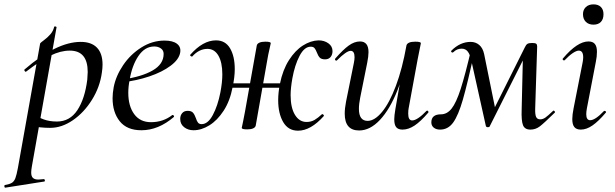

<svg xmlns="http://www.w3.org/2000/svg" viewBox="-85 -585 2821 880"><path d="M-62 263Q-40 259 -30 252.5Q-20 246 -14.5 231.5Q-9 217 -3 185L99 -386Q99 -388 116 -400.5Q133 -413 146 -428Q159 -443 163 -461Q163 -464 168 -464Q170 -464 172.5 -462.5Q175 -461 174 -459L61 178Q58 195 58 206Q58 223 66 230.5Q74 238 91 238Q97 238 115 236Q119 235 120.5 240.5Q122 246 118 247L-60 275Q-64 276 -65 270Q-66 264 -62 263ZM57 -8 67 -63Q90 -47 116 -37.5Q142 -28 176 -28Q235 -28 269.5 -80Q304 -132 315 -220Q317 -244 317 -255Q317 -353 235 -353Q192 -353 146 -330Q100 -307 35 -257L33 -256Q30 -256 27.5 -260.5Q25 -265 28 -267Q174 -393 285 -393Q334 -393 359.5 -366.5Q385 -340 385 -289Q385 -273 382 -253Q373 -186 336.5 -127.5Q300 -69 249 -34Q198 1 145 1Q100 1 57 -8Z M431 -135Q431 -157 436 -185Q446 -237 479.5 -286.5Q513 -336 563 -367.5Q613 -399 669 -399Q707 -399 726 -384.5Q745 -370 741 -345Q736 -313 697.5 -284Q659 -255 600 -235Q541 -215 476 -208L478 -221Q564 -233 614.5 -262Q665 -291 665 -338Q665 -354 652.5 -363Q640 -372 622 -372Q579 -372 549.5 -328.5Q520 -285 509 -218Q503 -188 503 -160Q503 -99 530 -62Q557 -25 607 -25Q663 -25 705 -58H706Q709 -58 711.5 -55Q714 -52 712 -49Q641 12 563 12Q497 12 464 -29Q431 -70 431 -135Z M741 -40Q741 -56 750 -66.5Q759 -77 775 -77Q792 -77 799.5 -68.5Q807 -60 813 -43Q817 -30 822.5 -23Q828 -16 839 -16Q868 -16 890.5 -58Q913 -100 925 -161Q934 -208 934 -244Q934 -299 916 -330Q898 -361 866 -361Q827 -361 796 -326H794Q791 -326 788 -329Q785 -332 787 -334Q845 -400 905 -400Q948 -400 969.5 -363.5Q991 -327 991 -268Q991 -232 981 -185Q969 -122 940 -77.5Q911 -33 874.5 -10.5Q838 12 802 12Q777 12 759 -2Q741 -16 741 -40ZM1023 1Q1024 -5 1029.5 -30Q1035 -55 1038 -74L1092 -377Q1094 -385 1104 -389.5Q1114 -394 1131 -394Q1156 -394 1156 -387L1151 -364Q1144 -335 1139 -304L1087 -9Q1085 -1 1075 3.5Q1065 8 1048 8Q1023 8 1023 1ZM942 -203H1242L1238 -183H939ZM1190 -126Q1190 -161 1198 -201Q1211 -265 1239.5 -309.5Q1268 -354 1303.5 -376.5Q1339 -399 1375 -400Q1401 -400 1420 -386.5Q1439 -373 1439 -351Q1439 -334 1430 -323.5Q1421 -313 1405 -313Q1388 -313 1380.5 -321Q1373 -329 1367 -345Q1362 -358 1356.5 -364.5Q1351 -371 1339 -371Q1310 -371 1288 -329Q1266 -287 1255 -226Q1247 -181 1247 -149Q1247 -91 1267 -58.5Q1287 -26 1320 -26Q1341 -26 1357 -35.5Q1373 -45 1390 -61L1392 -62Q1395 -62 1398 -58.5Q1401 -55 1399 -53Q1339 14 1281 14Q1236 14 1213 -25.5Q1190 -65 1190 -126Z M1495 -64Q1495 -88 1501 -119L1537 -297Q1540 -312 1540 -323Q1540 -352 1522 -352Q1503 -352 1460 -309Q1458 -307 1456 -307Q1453 -307 1451 -310.5Q1449 -314 1452 -317Q1487 -357 1513 -376Q1539 -395 1565 -395Q1604 -395 1604 -346Q1604 -327 1598 -297L1566 -138Q1560 -108 1560 -86Q1560 -31 1600 -31Q1632 -31 1666 -72Q1700 -113 1729.5 -191.5Q1759 -270 1778 -377L1792 -376Q1772 -260 1737 -172Q1702 -84 1656.5 -35.5Q1611 13 1561 13Q1495 13 1495 -64ZM1722 -38Q1722 -54 1727 -84L1778 -377Q1780 -385 1790 -389.5Q1800 -394 1818 -394Q1844 -394 1844 -387L1840 -367Q1831 -324 1829 -312L1788 -89Q1786 -80 1786 -64Q1786 -33 1804 -33Q1816 -33 1833 -44.5Q1850 -56 1870 -77Q1871 -78 1873 -78Q1876 -78 1878 -74.5Q1880 -71 1878 -69Q1843 -28 1815 -9.5Q1787 9 1760 9Q1740 9 1731 -2Q1722 -13 1722 -38Z M2306 -84 2312 -341 2344 -373 2159 -5Q2158 -2 2151 -2Q2144 -2 2142 -7L2076 -304Q2070 -334 2059.5 -348Q2049 -362 2031 -362Q2009 -362 1993 -346L1989 -344Q1986 -344 1983.5 -347Q1981 -350 1984 -353Q2024 -393 2072 -393Q2095 -393 2111.5 -379Q2128 -365 2134 -337L2187 -76L2156 -39L2321 -369Q2326 -380 2332.5 -384Q2339 -388 2354 -388Q2368 -388 2372.5 -384.5Q2377 -381 2377 -372L2368 -89Q2367 -61 2372 -49.5Q2377 -38 2391 -38Q2403 -38 2414.5 -46Q2426 -54 2450 -77Q2450 -78 2452 -78Q2455 -78 2457.5 -74.5Q2460 -71 2458 -69Q2409 -21 2389.5 -6Q2370 9 2346 9Q2320 9 2312 -11.5Q2304 -32 2306 -84ZM1892 -24Q1892 -61 1936 -61Q1964 -61 1985 -87.5Q2006 -114 2026.5 -177.5Q2047 -241 2076 -365L2093 -361Q2057 -200 2036.5 -128.5Q2016 -57 1992.5 -24Q1969 9 1932 9Q1914 9 1903 0Q1892 -9 1892 -24Z M2538 -39Q2538 -59 2544 -89L2585 -297Q2588 -312 2588 -322Q2588 -353 2568 -353Q2557 -353 2540 -341.5Q2523 -330 2503 -309Q2502 -308 2500 -308Q2497 -308 2494.5 -311.5Q2492 -315 2495 -317Q2561 -395 2612 -395Q2632 -395 2641.5 -383.5Q2651 -372 2651 -348Q2651 -325 2646 -302L2605 -89Q2602 -73 2602 -62Q2602 -34 2620 -34Q2643 -34 2683 -76Q2684 -77 2686 -77Q2690 -77 2692 -73.5Q2694 -70 2691 -68Q2658 -29 2630.5 -10Q2603 9 2577 9Q2557 9 2547.5 -2.5Q2538 -14 2538 -39ZM2587 -520Q2587 -540 2600 -552.5Q2613 -565 2635 -565Q2657 -565 2669 -553Q2681 -541 2681 -520Q2681 -497 2669 -484.5Q2657 -472 2635 -472Q2613 -472 2600 -485Q2587 -498 2587 -520Z"/></svg>

Font: Cormorant Garamond Medium
Style: Italic
Weight: 500
Italic angle: -10°
Designer: Christian Thalmann (Catharsis Fonts)
Foundry: Catharsis Fonts
Version: Version 4.000